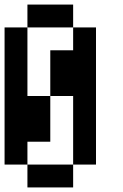

<svg xmlns="http://www.w3.org/2000/svg" viewBox="-20 -920 540 840"><path d="M0 -200V-800H100V-500H200V-300H100V-200ZM100 -200H300V-100H100ZM100 -800V-900H300V-800ZM200 -500V-700H300V-800H400V-200H300V-500Z"/></svg>

Font: GalmuriMono9 Regular
Style: Regular
Weight: 400
Designer: Lee Minseo (quiple)
Version: Version 2.399;hotconv 1.1.1;makeotfexe 2.6.0 DEVELOPMENT